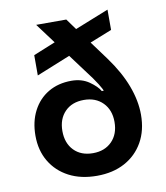

<svg xmlns="http://www.w3.org/2000/svg" viewBox="-83 -812 767 885"><g transform="rotate(-10 300.0 -369.0)"><path d="M300 4Q225 4 169.5 -25Q114 -54 83 -106Q52 -158 52 -227Q52 -293 78 -343Q104 -393 150.5 -420.5Q197 -448 259 -448Q307 -448 341.5 -424Q376 -400 389 -377H398Q397 -383 380.5 -410Q364 -437 327 -485L269 -563L111 -499V-594L214 -636L144 -730H285L322 -679L480 -742V-647L377 -606L441 -519Q495 -445 521.5 -374.5Q548 -304 548 -239Q548 -165 517 -110.5Q486 -56 430.5 -26Q375 4 300 4ZM300 -102Q355 -102 388.5 -136Q422 -170 422 -227Q422 -283 388.5 -317Q355 -351 300 -351Q244 -351 211 -317Q178 -283 178 -227Q178 -170 211 -136Q244 -102 300 -102Z"/></g></svg>

Font: NKDuy Mono
Style: Bold
Weight: 700
Monospace: yes
Designer: NKDuy
Foundry: NKDuy
Version: Version 2.251; ttfautohint (v1.8.4.7-5d5b)